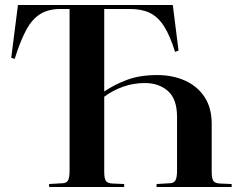

<svg xmlns="http://www.w3.org/2000/svg" viewBox="-20 -750 983 770"><path d="M177 0V-12L228 -15Q246 -15 252.5 -26Q259 -37 259 -65V-714H222Q175 -714 142 -694Q109 -674 85 -629.5Q61 -585 39 -514L25 -518L52 -730H673L696 -547L682 -542Q662 -607 638 -644.5Q614 -682 581.5 -698Q549 -714 501 -714H398V-383Q439 -411 490 -430Q541 -449 610 -449Q672 -449 721.5 -427Q771 -405 800 -361.5Q829 -318 829 -253V-60Q829 -36 835 -25.5Q841 -15 862 -14L909 -12V0H608V-12L659 -15Q677 -15 683.5 -26.5Q690 -38 690 -65V-281Q690 -353 653.5 -385Q617 -417 561 -417Q515 -417 473 -402Q431 -387 398 -362V-61Q398 -36 404 -25.5Q410 -15 431 -14L478 -12V0Z"/></svg>

Font: Literata 72pt SemiBold
Style: Regular
Weight: 600
Designer: Latin by Veronika Burian and Jose Scaglione. Greek by Irene Vlachou. Cyrillic by Vera Evstafieva.
Foundry: TypeTogether
Version: Version 3.002